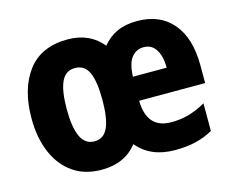

<svg xmlns="http://www.w3.org/2000/svg" viewBox="-84 -681 988 812"><g transform="rotate(-15 409.5 -275.0)"><path d="M574 -559Q674 -559 729.5 -493.5Q785 -428 785 -309V-231H496Q498 -108 605 -108Q645 -108 681 -118Q717 -128 756 -150V-29Q720 -9 680.5 0.5Q641 10 589 10Q483 10 425 -60Q370 10 269 10Q195 10 143.5 -26Q92 -62 64.5 -126.5Q37 -191 37 -276Q37 -405 95.5 -482.5Q154 -560 270 -560Q367 -560 422 -492Q449 -525 486 -542Q523 -559 574 -559ZM572 -445Q540 -445 519.5 -419.5Q499 -394 497 -336H645Q644 -388 625.5 -416.5Q607 -445 572 -445ZM269 -435Q228 -435 209.5 -395.5Q191 -356 191 -275Q191 -196 210 -155Q229 -114 270 -114Q311 -114 329 -154.5Q347 -195 347 -276Q347 -356 329 -395.5Q311 -435 269 -435Z"/></g></svg>

Font: Noto Sans Condensed ExtraBold
Style: Regular
Weight: 800
Width: 3
Designer: Monotype Design Team
Foundry: Monotype Imaging Inc.
Version: Version 2.013; ttfautohint (v1.8.4.7-5d5b)